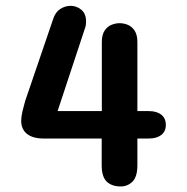

<svg xmlns="http://www.w3.org/2000/svg" viewBox="-20 -646 659 675"><path d="M404.5 9.5Q373 9.5 355.2 -7.5Q337.5 -24.5 337.5 -65.5V-159H134Q95.5 -159 75 -175.2Q54.5 -191.5 54.5 -221.5Q54.5 -235.5 59 -254.8Q63.5 -274 68.5 -291L166.5 -578Q174 -602.5 191.2 -614Q208.5 -625.5 228.5 -625.5Q249 -625.5 265.8 -611.8Q282.5 -598 282.5 -571Q282.5 -566 282 -560Q281.5 -554 279 -547.5L182.5 -255.5H338V-498Q338 -523.5 347.5 -538Q357 -552.5 371.5 -558.5Q386 -564.5 400.5 -564.5Q415.5 -564.5 429.8 -558.5Q444 -552.5 453.5 -538Q463 -523.5 463 -498V-255.5H502.5Q531 -255.5 547 -242.8Q563 -230 563 -207Q563 -184 547 -171.5Q531 -159 502.5 -159H463V-65.5Q463 -24.5 445.8 -7.5Q428.5 9.5 404.5 9.5Z"/></svg>

Font: Sono Monospace SemiBold
Style: Regular
Weight: 600
Designer: Tyler Finck
Foundry: Tyler Finck
Version: Version 2.112